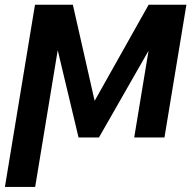

<svg xmlns="http://www.w3.org/2000/svg" viewBox="-38 -565 800 789"><path d="M350.9 -150.6 261.4 -545.5H105.8L-17.8 203.1H106.5L199.2 -358.7L284.8 0H368.6L572.4 -356.5L513.5 0H637.8L728 -545.5H572.8Z"/></svg>

Font: Magic Ui Pro Semi Bold
Style: Italic
Weight: 600
Italic angle: -9.39999°
Designer: Stefan Endress, Andreas Faust
Version: Version 1.000;FEAKit 1.0